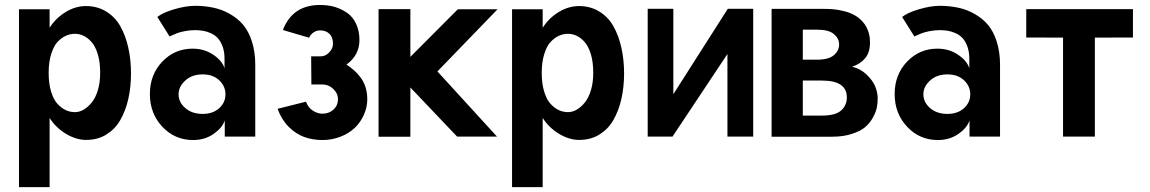

<svg xmlns="http://www.w3.org/2000/svg" viewBox="-20 -562 4732 790"><path d="M184.1 208V-76.7C201.2 -49.8 223.6 -28.3 251 -11.7C278.3 4.9 306.2 13.7 334 13.7C364.7 13.7 392.6 6.8 416.5 -7.8C440.4 -22.5 460 -42 474.6 -67.4C489.3 -92.8 500.5 -122.1 507.8 -154.3C515.1 -186.5 519 -221.7 519 -259.8C519 -297.9 515.1 -333.5 507.8 -366.2C500.5 -398.9 489.7 -428.2 475.1 -454.1C460.4 -480 440.9 -500 417 -514.6C393.1 -529.3 365.2 -537.1 334 -537.1C305.7 -537.1 277.8 -529.3 250.5 -512.7C223.1 -496.1 201.2 -474.6 184.1 -447.8V-523.9H58.1V208ZM392.1 -262.2C392.1 -236.3 389.2 -212.9 382.8 -191.4C376.5 -169.9 367.7 -152.8 357.4 -140.1C347.2 -127.4 335.9 -117.7 324.2 -110.8C312.5 -104 300.3 -100.6 288.6 -100.6C275.9 -100.6 263.7 -103 251.5 -108.4C239.3 -113.8 228 -122.6 216.8 -134.3C205.6 -146 197.3 -162.6 190.4 -184.6C183.6 -206.5 180.2 -232.4 180.2 -262.2C180.2 -291.5 183.6 -316.9 190.4 -338.9C197.3 -360.8 205.6 -377.9 216.8 -389.6C228 -401.4 239.3 -409.7 251.5 -415C263.7 -420.4 275.9 -422.9 288.6 -422.9C301.3 -422.9 313.5 -419.9 325.2 -414.1C336.9 -408.2 347.7 -399.9 357.9 -387.7C368.2 -375.5 376.5 -358.9 382.8 -337.4C389.2 -315.9 392.1 -291 392.1 -262.2Z M814 -255.9C842.8 -255.9 865.2 -247.6 882.3 -231.4C899.4 -215.3 907.7 -195.8 907.7 -173.8C907.7 -151.9 899.4 -132.8 882.3 -117.2C865.2 -101.6 842.8 -93.3 814 -93.3C785.2 -93.3 761.2 -101.1 742.7 -117.2C724.1 -133.3 714.8 -151.9 714.8 -173.8C714.8 -195.8 724.6 -214.8 743.2 -231.4C761.7 -248 785.2 -255.9 814 -255.9ZM772.5 -361.8C723.6 -361.8 682.1 -344.2 647.9 -308.6C613.8 -272.9 596.7 -228.5 596.7 -174.8C596.7 -121.1 614.3 -76.2 648.4 -40C682.6 -3.9 724.6 14.2 774.4 14.2C806.6 14.2 834.5 5.9 858.4 -10.7C882.3 -27.3 897.9 -45.4 904.8 -66.4V0H1030.3V-148.9V-297.4C1030.3 -332 1025.4 -363.3 1016.6 -391.1C1007.8 -418.9 995.6 -441.9 980.5 -460C965.3 -478 946.8 -492.7 925.3 -504.9C903.8 -517.1 881.8 -525.4 858.4 -530.3C835 -535.2 810.1 -538.1 783.2 -538.1C757.3 -538.1 728.5 -533.2 696.8 -523.9C665 -514.6 642.1 -503.9 627.4 -492.2L677.7 -412.1C690.4 -417.5 700.2 -421.9 707 -424.8C713.9 -427.7 724.6 -430.7 739.3 -433.6C753.9 -436.5 768.1 -438 783.2 -438C794.4 -438 804.7 -437 814.5 -435.5C824.2 -434.1 835.4 -430.7 846.7 -425.8C857.9 -420.9 868.2 -413.6 876 -405.3C883.8 -397 890.1 -385.7 895.5 -371.6C900.9 -357.4 903.8 -340.3 903.8 -321.3V-281.2C897.5 -302.2 881.8 -320.3 857.4 -336.9C833 -353.5 804.7 -361.8 772.5 -361.8Z M1122.1 -114.3C1132.8 -85 1147.9 -60.1 1167.5 -40.5C1187 -21 1208.5 -6.8 1231.4 1.5C1254.4 9.8 1279.8 14.2 1307.1 14.2C1333 14.2 1357.9 9.3 1380.9 0.5C1403.8 -8.3 1423.3 -20.5 1439.5 -35.6C1455.6 -50.8 1467.8 -68.8 1477.1 -89.4C1486.3 -109.9 1491.2 -130.9 1491.2 -153.3C1491.2 -171.9 1488.8 -188 1483.9 -203.6C1479 -219.2 1471.7 -232.4 1462.9 -244.1C1454.1 -255.9 1445.3 -265.1 1436.5 -272.9C1427.7 -280.8 1417.5 -288.6 1405.8 -296.4C1440.9 -321.8 1459 -355.5 1459 -397.5C1459 -422.9 1454.1 -444.8 1445.3 -463.9C1436.5 -482.9 1424.3 -498 1408.7 -508.8C1393.1 -519.5 1375.5 -528.3 1356.9 -533.7C1338.4 -539.1 1317.9 -541.5 1296.4 -541.5C1221.2 -541.5 1170.4 -507.3 1144 -438.5L1252 -406.7C1255.4 -415 1261.2 -422.4 1269.5 -428.2C1277.8 -434.1 1287.1 -437 1297.9 -437C1313 -437 1325.7 -432.1 1335.4 -422.9C1345.2 -413.6 1350.1 -399.9 1350.1 -382.3C1350.1 -369.1 1345.2 -357.4 1335 -346.7C1324.7 -335.9 1313 -330.1 1299.3 -330.1H1260.3L1261.2 -214.4H1306.6C1323.2 -214.4 1338.4 -208.5 1351.1 -196.3C1363.8 -184.1 1370.6 -169.9 1370.6 -153.3C1370.6 -136.7 1364.7 -122.6 1352.5 -111.3C1340.3 -100.1 1325.2 -94.2 1306.6 -94.2C1293 -94.2 1280.3 -98.6 1267.6 -106.4C1254.9 -114.3 1245.6 -126.5 1238.8 -143.6Z M1668.5 -202.1 1860.8 0H2024.9L1779.8 -268.1L2027.3 -523.9H1863.8L1668.5 -328.1V-524.4H1537.6V0.5H1668.5Z M2212.9 208V-76.7C2230 -49.8 2252.4 -28.3 2279.8 -11.7C2307.1 4.9 2335 13.7 2362.8 13.7C2393.6 13.7 2421.4 6.8 2445.3 -7.8C2469.2 -22.5 2488.8 -42 2503.4 -67.4C2518.1 -92.8 2529.3 -122.1 2536.6 -154.3C2543.9 -186.5 2547.9 -221.7 2547.9 -259.8C2547.9 -297.9 2543.9 -333.5 2536.6 -366.2C2529.3 -398.9 2518.6 -428.2 2503.9 -454.1C2489.3 -480 2469.7 -500 2445.8 -514.6C2421.9 -529.3 2394 -537.1 2362.8 -537.1C2334.5 -537.1 2306.6 -529.3 2279.3 -512.7C2252 -496.1 2230 -474.6 2212.9 -447.8V-523.9H2086.9V208ZM2420.9 -262.2C2420.9 -236.3 2418 -212.9 2411.6 -191.4C2405.3 -169.9 2396.5 -152.8 2386.2 -140.1C2376 -127.4 2364.7 -117.7 2353 -110.8C2341.3 -104 2329.1 -100.6 2317.4 -100.6C2304.7 -100.6 2292.5 -103 2280.3 -108.4C2268.1 -113.8 2256.8 -122.6 2245.6 -134.3C2234.4 -146 2226.1 -162.6 2219.2 -184.6C2212.4 -206.5 2209 -232.4 2209 -262.2C2209 -291.5 2212.4 -316.9 2219.2 -338.9C2226.1 -360.8 2234.4 -377.9 2245.6 -389.6C2256.8 -401.4 2268.1 -409.7 2280.3 -415C2292.5 -420.4 2304.7 -422.9 2317.4 -422.9C2330.1 -422.9 2342.3 -419.9 2354 -414.1C2365.7 -408.2 2376.5 -399.9 2386.7 -387.7C2397 -375.5 2405.3 -358.9 2411.6 -337.4C2418 -315.9 2420.9 -291 2420.9 -262.2Z M2645 -525.9V0H2747.1L2973.1 -339.8V0H3079.1V-525.9H2974.6L2750.5 -174.3V-525.9Z M3283.2 -230.5H3361.8C3430.7 -230.5 3464.4 -207.5 3464.4 -161.1C3464.4 -139.6 3456.5 -121.6 3440.9 -107.4C3425.3 -93.3 3398.9 -86.4 3361.8 -86.4H3283.2ZM3283.2 -439.9H3340.3C3373.5 -439.9 3397 -434.1 3411.1 -421.9C3425.3 -409.7 3432.6 -396 3432.6 -378.9C3432.6 -361.8 3425.3 -347.2 3411.1 -335C3397 -322.8 3373.5 -316.4 3340.3 -316.4H3283.2ZM3154.8 -525.4V0.5H3403.8C3434.6 0.5 3461.9 -3.4 3485.4 -11.2C3508.8 -19 3526.9 -27.8 3540 -39.1C3553.2 -50.3 3563.5 -63.5 3571.8 -78.6C3580.1 -93.8 3585.4 -107.4 3587.9 -120.1C3590.3 -132.8 3591.3 -145.5 3591.3 -158.2C3591.3 -173.3 3587.9 -189.5 3581.1 -206.5C3574.2 -223.6 3562 -239.3 3545.4 -255.4C3528.8 -271.5 3508.8 -282.2 3485.8 -287.6C3508.3 -294.4 3525.9 -306.2 3539.6 -322.3C3553.2 -338.4 3559.6 -359.9 3559.6 -386.2C3559.6 -394.5 3559.1 -402.8 3558.1 -411.1C3557.1 -419.4 3554.2 -428.2 3550.8 -437.5C3547.4 -446.8 3542.5 -455.6 3536.6 -463.9C3530.8 -472.2 3523.4 -480 3513.7 -487.8C3503.9 -495.6 3492.7 -502 3480 -507.3C3467.3 -512.7 3451.7 -517.1 3433.1 -520.5C3414.6 -523.9 3394.5 -525.4 3372.1 -525.4Z M3878.4 -255.9C3907.2 -255.9 3929.7 -247.6 3946.8 -231.4C3963.9 -215.3 3972.2 -195.8 3972.2 -173.8C3972.2 -151.9 3963.9 -132.8 3946.8 -117.2C3929.7 -101.6 3907.2 -93.3 3878.4 -93.3C3849.6 -93.3 3825.7 -101.1 3807.1 -117.2C3788.6 -133.3 3779.3 -151.9 3779.3 -173.8C3779.3 -195.8 3789.1 -214.8 3807.6 -231.4C3826.2 -248 3849.6 -255.9 3878.4 -255.9ZM3836.9 -361.8C3788.1 -361.8 3746.6 -344.2 3712.4 -308.6C3678.2 -272.9 3661.1 -228.5 3661.1 -174.8C3661.1 -121.1 3678.7 -76.2 3712.9 -40C3747.1 -3.9 3789.1 14.2 3838.9 14.2C3871.1 14.2 3898.9 5.9 3922.9 -10.7C3946.8 -27.3 3962.4 -45.4 3969.2 -66.4V0H4094.7V-148.9V-297.4C4094.7 -332 4089.8 -363.3 4081.1 -391.1C4072.3 -418.9 4060.1 -441.9 4044.9 -460C4029.8 -478 4011.2 -492.7 3989.7 -504.9C3968.3 -517.1 3946.3 -525.4 3922.9 -530.3C3899.4 -535.2 3874.5 -538.1 3847.7 -538.1C3821.8 -538.1 3793 -533.2 3761.2 -523.9C3729.5 -514.6 3706.5 -503.9 3691.9 -492.2L3742.2 -412.1C3754.9 -417.5 3764.6 -421.9 3771.5 -424.8C3778.3 -427.7 3789.1 -430.7 3803.7 -433.6C3818.4 -436.5 3832.5 -438 3847.7 -438C3858.9 -438 3869.1 -437 3878.9 -435.5C3888.7 -434.1 3899.9 -430.7 3911.1 -425.8C3922.4 -420.9 3932.6 -413.6 3940.4 -405.3C3948.2 -397 3954.6 -385.7 3960 -371.6C3965.3 -357.4 3968.3 -340.3 3968.3 -321.3V-281.2C3961.9 -302.2 3946.3 -320.3 3921.9 -336.9C3897.5 -353.5 3869.1 -361.8 3836.9 -361.8Z M4202.6 -524.4V-407.7L4354 -407.2V0H4484.9V-407.2L4641.6 -407.7V-524.4Z"/></svg>

Font: Tuffy
Style: Bold
Weight: 700
Designer: Thatcher Ulrich, Karoly Barta, Michael Everson
Version: Version 001.270